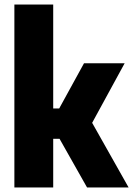

<svg xmlns="http://www.w3.org/2000/svg" viewBox="-20 -828 588 848"><path d="M43.5 0V-808H215V-349H241.5L351 -548.5H530.5L387 -285.5L548 0H364.5L243 -215H215V0Z"/></svg>

Font: Encode Sans Cnd XBd
Style: Regular
Weight: 800
Width: 3
Designer: Multiple Designers
Foundry: Impallari Type
Version: Version 3.002; ttfautohint (v1.8.3) -l 8 -r 50 -G 200 -x 14 